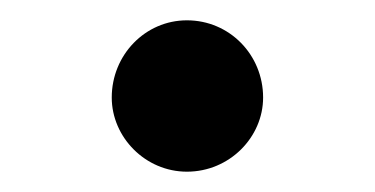

<svg xmlns="http://www.w3.org/2000/svg" viewBox="-20 -155 369 189"><path d="M164 14C206 14 239 -20 239 -59C239 -101 206 -135 164 -135C123 -135 90 -101 90 -59C90 -20 123 14 164 14Z"/></svg>

Font: Noto Serif SC Medium
Style: Regular
Weight: 500
Designer: Ryoko NISHIZUKA 西塚涼子 (kana & ideographs); Frank Grießhammer (Latin, Greek & Cyrillic); Wenlong ZHANG 张文龙 (bopomofo); San
Foundry: Adobe Systems Incorporated
Version: Version 1.001;PS 1.001;hotconv 16.6.54;makeotf.lib2.5.65590